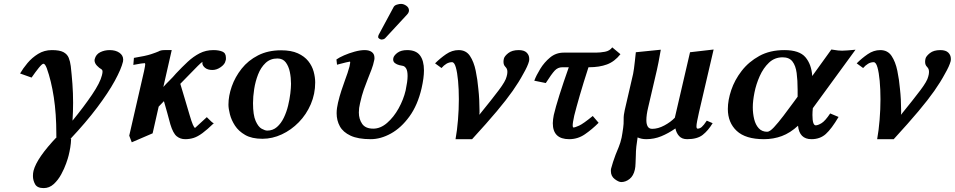

<svg xmlns="http://www.w3.org/2000/svg" viewBox="-20 -702 4898 985"><path d="M611 -386Q602 -348 569 -287.5Q536 -227 478.5 -150.5Q421 -74 340 12L345 9Q344 34 340.5 55Q337 76 332 96Q329 109 319.5 136Q310 163 294 192.5Q278 222 255.5 242.5Q233 263 204 263Q171 263 160 243Q149 223 149 201Q149 186 152 174Q169 108 273 -1L269 2V-15Q269 -118 256 -203Q243 -288 220 -352Q211 -375 203 -375Q196 -375 179 -354Q162 -333 142 -304L83 -325Q98 -351 121 -378.5Q144 -406 175.5 -425.5Q207 -445 246 -445Q286 -445 305.5 -434.5Q325 -424 332.5 -405.5Q340 -387 343 -363Q348 -319 351.5 -272Q355 -225 355 -175Q355 -131 352 -83Q410 -154 452 -216Q494 -278 503 -316Q506 -328 506 -334Q506 -340 504 -343Q502 -346 500 -347Q490 -352 477.5 -365Q465 -378 465 -393Q465 -395 465.5 -396.5Q466 -398 466 -399Q472 -423 494 -434Q516 -445 543 -445Q573 -445 592.5 -431.5Q612 -418 612 -396Q612 -394 611.5 -391.5Q611 -389 611 -386Z M1137 -390Q1134 -373 1113 -358Q1092 -343 1070 -343Q1045 -343 1031.5 -354.5Q1018 -366 1018 -379Q1018 -383 1019 -385Q1012 -381 995 -364Q978 -347 947 -315L905 -272Q917 -232 929 -192Q941 -152 953 -111Q972 -46 981 -46Q981 -46 1041 -101Q1041 -101 1048.5 -93.5Q1056 -86 1064.5 -78Q1073 -70 1077 -70Q1043 -37 1018.5 -19Q994 -1 973.5 5.5Q953 12 930 12Q905 12 886.5 -3Q868 -18 854 -64Q844 -99 838 -123Q832 -147 821 -183L794 -155L763 -18L656 28L643 -6L719 -337Q725 -366 725 -372Q725 -378 722 -378Q715 -378 703 -376Q691 -374 664 -369L667 -405Q728 -415 755 -424Q782 -433 793 -438Q804 -445 824 -445H861L818 -256Q835 -275 851 -290.5Q867 -306 883 -325Q914 -358 943 -385Q972 -412 1004 -428.5Q1036 -445 1075 -445Q1102 -445 1120.5 -437.5Q1139 -430 1139 -406Q1139 -402 1139 -398.5Q1139 -395 1137 -390Z M1152 -165Q1152 -210 1169 -258.5Q1186 -307 1219.5 -349.5Q1253 -392 1304 -418Q1355 -444 1422 -444Q1474 -444 1508 -428.5Q1542 -413 1561.5 -388.5Q1581 -364 1589 -335Q1597 -306 1597 -279Q1597 -220 1574.5 -167.5Q1552 -115 1513 -75Q1474 -35 1425.5 -12.5Q1377 10 1326 10Q1272 10 1238 -9.5Q1204 -29 1185.5 -57.5Q1167 -86 1159.5 -115.5Q1152 -145 1152 -165ZM1278 -173Q1278 -112 1291.5 -81.5Q1305 -51 1322.5 -41.5Q1340 -32 1351 -32Q1380 -32 1401 -50.5Q1422 -69 1436 -98Q1450 -127 1458 -160Q1466 -193 1469.5 -223Q1473 -253 1473 -272Q1473 -303 1467 -332.5Q1461 -362 1446 -382Q1431 -402 1403 -402Q1367 -402 1342.5 -379Q1318 -356 1304 -320Q1290 -284 1284 -245Q1278 -206 1278 -173Z M2037 -682Q2051 -682 2064.5 -672.5Q2078 -663 2078 -649V-645Q2076 -635 2069 -628L1956 -506Q1952 -502 1946.5 -500.5Q1941 -499 1938 -499Q1933 -499 1926.5 -503Q1920 -507 1920 -512Q1920 -518 1923 -524L2000 -667Q2005 -675 2017 -678.5Q2029 -682 2037 -682ZM2143 -250Q2123 -163 2080.5 -104.5Q2038 -46 1985.5 -17Q1933 12 1882 12Q1817 12 1778.5 -6Q1740 -24 1723.5 -54Q1707 -84 1707 -121Q1707 -135 1709 -148.5Q1711 -162 1714 -175Q1722 -209 1731.5 -237.5Q1741 -266 1750 -291Q1757 -310 1763 -327.5Q1769 -345 1773 -361Q1779 -386 1775 -386Q1772 -386 1755.5 -382Q1739 -378 1724 -374Q1709 -370 1709 -370L1706 -397Q1720 -407 1745 -418Q1770 -429 1799 -437Q1828 -445 1851 -445Q1874 -445 1887.5 -435Q1901 -425 1901 -406Q1901 -403 1901 -400Q1901 -397 1900 -394Q1895 -369 1886 -345.5Q1877 -322 1867 -297Q1857 -272 1846.5 -242.5Q1836 -213 1827 -172Q1821 -148 1821 -125Q1821 -91 1838 -66.5Q1855 -42 1895 -42Q1932 -42 1966 -71.5Q2000 -101 2025 -146Q2050 -191 2061 -238Q2066 -262 2068.5 -280Q2071 -298 2071 -312Q2071 -338 2064 -350Q2057 -362 2047 -364Q2040 -365 2028 -368Q2016 -371 2006.5 -378Q1997 -385 1997 -397Q1997 -402 1998 -405Q2002 -419 2020 -432Q2038 -445 2069 -445Q2114 -445 2134.5 -418Q2155 -391 2155 -341Q2155 -303 2143 -250Z M2641 -445Q2669 -445 2682 -432Q2695 -419 2695 -401Q2695 -398 2695 -395Q2695 -392 2694 -388Q2691 -376 2683.5 -359.5Q2676 -343 2665 -324Q2642 -281 2610 -235.5Q2578 -190 2528.5 -131Q2479 -72 2402 12H2317Q2325 -32 2329.5 -86.5Q2334 -141 2334 -193Q2334 -244 2330 -287Q2326 -330 2318.5 -356.5Q2311 -383 2299 -383Q2284 -383 2270.5 -375Q2257 -367 2245 -353L2212 -377Q2238 -403 2268.5 -424Q2299 -445 2333 -445Q2371 -445 2391 -415Q2411 -385 2420.5 -339Q2430 -293 2434 -246Q2437 -220 2438.5 -191Q2440 -162 2440 -135Q2440 -129 2440 -123.5Q2440 -118 2439 -113Q2504 -193 2539 -239.5Q2574 -286 2579 -309Q2583 -322 2583 -333Q2583 -344 2579.5 -350Q2576 -356 2572 -360Q2563 -369 2563 -385Q2563 -389 2563.5 -393Q2564 -397 2565 -401Q2568 -414 2587.5 -429.5Q2607 -445 2641 -445Z M2872 -432H3037Q3059 -432 3083.5 -436.5Q3108 -441 3121 -459L3163 -424Q3133 -386 3094 -371.5Q3055 -357 3002 -357H2999Q2973 -277 2954.5 -213Q2936 -149 2926 -109Q2922 -90 2920 -78Q2918 -66 2918 -58Q2918 -48 2922 -48Q2930 -48 2951 -57.5Q2972 -67 3021 -107L3051 -72Q3017 -38 2980.5 -13Q2944 12 2900 12Q2816 12 2816 -70Q2816 -80 2817.5 -90.5Q2819 -101 2821 -112Q2830 -151 2850 -214.5Q2870 -278 2898 -357H2865Q2842 -357 2826 -340Q2810 -323 2780 -276L2721 -288Q2731 -315 2751.5 -348.5Q2772 -382 2802 -407Q2832 -432 2872 -432Z M3167 232Q3154 232 3134 217Q3114 202 3114 176Q3114 173 3114 169.5Q3114 166 3115 163Q3119 147 3125 129Q3131 111 3138 92Q3146 72 3154.5 51.5Q3163 31 3169 4Q3171 -7 3173 -19Q3175 -31 3177 -46Q3180 -66 3179.5 -89Q3179 -112 3185 -137L3228 -323Q3230 -332 3232.5 -350.5Q3235 -369 3237 -388Q3239 -407 3240.5 -420.5Q3242 -434 3242 -434L3370 -447Q3370 -447 3366.5 -427.5Q3363 -408 3358.5 -383.5Q3354 -359 3350 -343L3305 -150Q3296 -113 3296 -85Q3296 -65 3303 -53Q3310 -41 3326 -41Q3356 -41 3388.5 -58.5Q3421 -76 3442 -98L3520 -434L3641 -448L3566 -126Q3560 -99 3556.5 -81Q3553 -63 3553 -54Q3553 -42 3559 -42Q3570 -42 3580 -50.5Q3590 -59 3606 -83L3636 -70Q3613 -32 3585 -10Q3557 12 3505 12Q3479 12 3464.5 -3.5Q3450 -19 3445 -43Q3409 -18 3372.5 -3Q3336 12 3295 12Q3271 12 3251 3Q3247 27 3244.5 50.5Q3242 74 3242 96Q3241 115 3240.5 135Q3240 155 3237 168Q3230 200 3210 216Q3190 232 3167 232Z M4004 -445Q4081 -445 4112 -408.5Q4143 -372 4147 -312L4245 -448Q4268 -444 4280 -443Q4292 -442 4301 -442Q4312 -442 4329.5 -443.5Q4347 -445 4369 -447L4150 -147Q4149 -138 4148.5 -129Q4148 -120 4148 -112Q4148 -59 4165 -59Q4176 -59 4194.5 -70Q4213 -81 4239 -120L4282 -102Q4246 -41 4216.5 -14.5Q4187 12 4143 12Q4081 12 4074 -57Q4034 -20 3991 -4Q3948 12 3899 12Q3805 12 3759.5 -30.5Q3714 -73 3714 -143Q3714 -188 3731.5 -240Q3749 -292 3785 -338.5Q3821 -385 3875.5 -415Q3930 -445 4004 -445ZM4072 -206V-241Q4072 -290 4067 -327.5Q4062 -365 4045.5 -386.5Q4029 -408 3995 -408Q3954 -408 3925 -380.5Q3896 -353 3877.5 -311.5Q3859 -270 3850.5 -227Q3842 -184 3842 -152Q3842 -120 3849 -91Q3856 -62 3872.5 -44Q3889 -26 3916 -26Q3929 -26 3950.5 -49Q3972 -72 3999 -107.5Q4026 -143 4053 -180Z M4804 -445Q4832 -445 4845 -432Q4858 -419 4858 -401Q4858 -398 4858 -395Q4858 -392 4857 -388Q4854 -376 4846.5 -359.5Q4839 -343 4828 -324Q4805 -281 4773 -235.5Q4741 -190 4691.5 -131Q4642 -72 4565 12H4480Q4488 -32 4492.5 -86.5Q4497 -141 4497 -193Q4497 -244 4493 -287Q4489 -330 4481.5 -356.5Q4474 -383 4462 -383Q4447 -383 4433.5 -375Q4420 -367 4408 -353L4375 -377Q4401 -403 4431.5 -424Q4462 -445 4496 -445Q4534 -445 4554 -415Q4574 -385 4583.5 -339Q4593 -293 4597 -246Q4600 -220 4601.5 -191Q4603 -162 4603 -135Q4603 -129 4603 -123.5Q4603 -118 4602 -113Q4667 -193 4702 -239.5Q4737 -286 4742 -309Q4746 -322 4746 -333Q4746 -344 4742.5 -350Q4739 -356 4735 -360Q4726 -369 4726 -385Q4726 -389 4726.5 -393Q4727 -397 4728 -401Q4731 -414 4750.5 -429.5Q4770 -445 4804 -445Z"/></svg>

Font: Libertinus Serif SemiBold
Style: Italic
Weight: 600
Italic angle: -11.5°
Designer: Philipp H. Poll, Khaled Hosny
Foundry: Caleb Maclennan
Version: Version 7.051;RELEASE